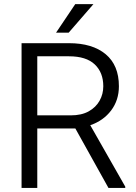

<svg xmlns="http://www.w3.org/2000/svg" viewBox="-20 -923 666 943"><path d="M512.7 0 350.1 -292H163.1V0H85.9V-710.9H318.8Q434.1 -710.9 499 -656.7Q564 -602.5 564 -499.5Q564 -431.2 525.9 -380.6Q487.8 -330.1 423.3 -308.1L595.2 -6.3V0ZM318.8 -646.5H163.1V-356.4H327.1Q380.4 -356.4 415.8 -376.2Q451.2 -396 469.2 -428.5Q487.3 -460.9 487.3 -499.5Q487.3 -566.9 445.3 -606.7Q403.3 -646.5 318.8 -646.5ZM255.4 -762.7 349.6 -902.8H439L317.4 -762.7Z"/></svg>

Font: Vazirmatn UI FD Light
Style: Regular
Weight: 300
Designer: Saber Rastikerdar
Foundry: Saber Rastikerdar
Version: Version 33.003